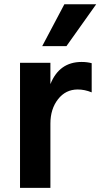

<svg xmlns="http://www.w3.org/2000/svg" viewBox="-20 -863 478 913"><path d="M75.2 30.3V-564.5H219.7V-462.9Q261.7 -568.4 368.2 -568.4Q394.5 -568.4 416 -562.5V-423.8Q382.8 -437.5 349.6 -437.5Q292 -437.5 255.9 -391.1Q219.7 -344.7 219.7 -275.4V30.3ZM180.7 -643.6 286.1 -842.8H437.5L295.9 -643.6Z"/></svg>

Font: GenEi M Gothic v2 Bold
Style: Regular
Weight: 700
Version: Version 2.0